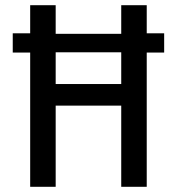

<svg xmlns="http://www.w3.org/2000/svg" viewBox="-20 -718 680 738"><path d="M446 -312H194V0H96V-516H29V-590H96V-698H194V-588H446V-698H544V-590H611V-516H544V0H446ZM446 -395V-517H194V-395Z"/></svg>

Font: Writer
Style: Regular
Weight: 400
Monospace: yes
Designer: Mike Abbink, Paul van der Laan, Pieter van Rosmalen
Foundry: Bold Monday
Version: Version 2.001 2020